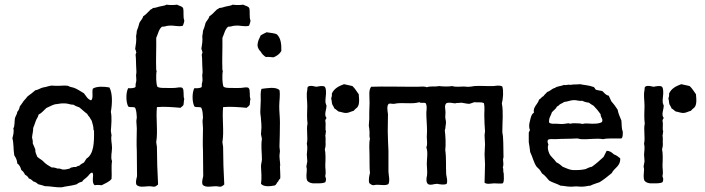

<svg xmlns="http://www.w3.org/2000/svg" viewBox="-20 -795 3015 821"><path d="M457 -30C459 -52 455 -83 459 -106C452 -123 459 -144 459 -163C459 -181 453 -199 457 -216L454 -235C456 -262 459 -293 454 -317C460 -350 462 -395 448 -421C426 -425 394 -427 377 -416C372 -402 381 -373 369 -366C354 -371 348 -385 339 -396C325 -404 310 -415 295 -420L279 -424L271 -428C254 -431 236 -427 218 -428C212 -428 207 -429 202 -429C193 -429 181 -424 175 -423L164 -421C152 -418 142 -410 131 -409C120 -400 110 -391 98 -383C93 -376 87 -370 81 -363C75 -355 71 -347 65 -341C63 -331 60 -323 54 -317C53 -306 47 -300 44 -290C41 -276 44 -256 37 -246C41 -232 36 -216 33 -204C39 -183 37 -153 41 -131C47 -121 53 -112 54 -96C63 -90 68 -80 71 -68C79 -63 83 -56 87 -48C94 -44 100 -40 103 -32C112 -30 117 -24 123 -19C132 -17 138 -12 144 -7C154 -5 163 -2 172 1C196 1 219 7 242 6C246 6 252 4 257 3C277 0 291 -2 308 -7C314 -12 321 -16 331 -18C336 -27 345 -31 352 -38C360 -44 363 -55 374 -57C381 -52 377 -41 377 -30C377 -18 377 -9 385 -3C397 -5 402 -4 415 -3C430 -11 447 -17 457 -30ZM372 -279C376 -266 380 -254 380 -238C382 -239 382 -238 382 -237C383 -185 381 -136 350 -117C346 -112 343 -105 339 -100C332 -96 325 -93 320 -87C314 -86 309 -84 305 -81C299 -80 292 -82 289 -79C281 -80 280 -73 273 -73C266 -72 262 -70 254 -70C242 -69 239 -76 227 -74C219 -76 212 -80 201 -79C189 -86 178 -92 169 -101C161 -111 148 -116 139 -125C136 -135 130 -142 131 -156C127 -165 124 -174 120 -182C121 -192 119 -199 117 -207C118 -221 122 -232 122 -248C126 -257 129 -267 133 -278C136 -287 143 -294 145 -305C159 -312 167 -323 178 -333C190 -338 201 -345 215 -349C229 -350 240 -354 256 -353C271 -353 280 -347 295 -347C301 -342 311 -339 319 -336C331 -327 341 -316 353 -308C355 -302 360 -298 363 -294C366 -289 368 -284 372 -279Z M762 -685C764 -693 768 -698 768 -708C762 -721 767 -745 763 -760C759 -769 745 -770 737 -775C724 -773 705 -773 692 -775C684 -770 673 -770 662 -767L648 -763C643 -761 637 -762 633 -760C630 -758 630 -754 626 -756C615 -746 605 -733 592 -725C590 -714 580 -706 576 -697L571 -679L565 -663C565 -655 563 -648 562 -641C564 -621 561 -604 558 -586C560 -581 562 -576 563 -570C562 -567 559 -564 560 -558C562 -545 561 -530 562 -515C562 -504 564 -490 563 -482C563 -478 561 -475 562 -471C562 -465 563 -458 563 -452C563 -447 561 -441 560 -436C559 -431 562 -424 557 -421C549 -418 540 -417 528 -418C518 -399 518 -360 528 -340C535 -334 552 -340 558 -334C564 -321 564 -306 565 -293C565 -288 563 -283 563 -277C563 -267 565 -257 565 -246C565 -217 563 -182 565 -150C566 -111 565 -75 566 -42C564 -31 559 -19 563 -6C577 12 608 -3 634 3C646 5 650 -2 656 -6C653 -57 651 -117 651 -167L648 -187C656 -236 646 -285 651 -337C682 -340 717 -337 752 -334C756 -339 763 -341 765 -348C766 -356 766 -365 768 -372C762 -384 769 -410 760 -419C752 -424 740 -420 727 -419C714 -418 700 -419 686 -419C673 -419 660 -419 653 -424C649 -433 649 -445 648 -455V-474C648 -480 649 -489 650 -492C650 -493 648 -494 648 -495C646 -543 649 -586 648 -633C656 -650 659 -671 673 -681C685 -680 691 -685 700 -685C725 -688 742 -679 762 -685Z M1045 -685C1047 -693 1051 -698 1051 -708C1045 -721 1050 -745 1046 -760C1042 -769 1028 -770 1020 -775C1007 -773 988 -773 975 -775C967 -770 956 -770 945 -767L931 -763C926 -761 920 -762 916 -760C913 -758 913 -754 909 -756C898 -746 888 -733 875 -725C873 -714 863 -706 859 -697L854 -679L848 -663C848 -655 846 -648 845 -641C847 -621 844 -604 841 -586C843 -581 845 -576 846 -570C845 -567 842 -564 843 -558C845 -545 844 -530 845 -515C845 -504 847 -490 846 -482C846 -478 844 -475 845 -471C845 -465 846 -458 846 -452C846 -447 844 -441 843 -436C842 -431 845 -424 840 -421C832 -418 823 -417 811 -418C801 -399 801 -360 811 -340C818 -334 835 -340 841 -334C847 -321 847 -306 848 -293C848 -288 846 -283 846 -277C846 -267 848 -257 848 -246C848 -217 846 -182 848 -150C849 -111 848 -75 849 -42C847 -31 842 -19 846 -6C860 12 891 -3 917 3C929 5 933 -2 939 -6C936 -57 934 -117 934 -167L931 -187C939 -236 929 -285 934 -337C965 -340 1000 -337 1035 -334C1039 -339 1046 -341 1048 -348C1049 -356 1049 -365 1051 -372C1045 -384 1052 -410 1043 -419C1035 -424 1023 -420 1010 -419C997 -418 983 -419 969 -419C956 -419 943 -419 936 -424C932 -433 932 -445 931 -455V-474C931 -480 932 -489 933 -492C933 -493 931 -494 931 -495C929 -543 932 -586 931 -633C939 -650 942 -671 956 -681C968 -680 974 -685 983 -685C1008 -688 1025 -679 1045 -685Z M1096 -9C1108 5 1135 2 1155 -2C1163 -6 1164 -16 1171 -21C1171 -26 1175 -28 1178 -31C1180 -35 1177 -76 1177 -84C1177 -86 1179 -86 1178 -89C1178 -102 1175 -116 1175 -130C1175 -136 1177 -142 1177 -149C1177 -155 1175 -161 1175 -168C1176 -202 1177 -238 1177 -272C1177 -295 1174 -318 1174 -340C1174 -364 1179 -388 1175 -410C1158 -425 1123 -418 1098 -415C1093 -400 1095 -383 1095 -366C1095 -350 1093 -333 1093 -316C1093 -306 1096 -294 1096 -284C1097 -273 1098 -262 1098 -251C1098 -241 1096 -231 1096 -221L1100 -201C1095 -171 1100 -142 1100 -114C1100 -104 1096 -94 1096 -84C1097 -59 1100 -34 1096 -9ZM1183 -577C1184 -608 1180 -633 1164 -648C1153 -654 1135 -654 1120 -657C1112 -653 1103 -649 1095 -644C1089 -631 1082 -620 1081 -602C1082 -589 1088 -581 1095 -574C1100 -564 1108 -557 1117 -551C1130 -553 1139 -550 1150 -550C1164 -556 1176 -564 1183 -577Z M1371 -16C1373 -20 1374 -23 1374 -30C1374 -34 1370 -39 1371 -44C1375 -60 1370 -76 1371 -91C1372 -110 1373 -140 1369 -157C1372 -166 1373 -176 1372 -186C1372 -193 1373 -206 1371 -216C1373 -220 1372 -228 1374 -233C1369 -244 1375 -263 1371 -277C1370 -284 1375 -286 1376 -291C1364 -305 1377 -327 1376 -345C1373 -347 1375 -352 1372 -354C1370 -371 1375 -389 1374 -403C1374 -410 1373 -418 1369 -424C1360 -430 1344 -426 1333 -424C1321 -426 1309 -431 1298 -425C1293 -422 1295 -415 1294 -410C1289 -388 1294 -366 1294 -342C1293 -316 1292 -290 1295 -266C1289 -243 1298 -204 1292 -181C1296 -165 1293 -149 1292 -134C1292 -124 1294 -115 1294 -105L1290 -83C1290 -80 1292 -76 1292 -72C1292 -53 1287 -38 1294 -22C1301 -14 1312 -10 1328 -11C1344 -11 1360 -10 1371 -16ZM1502 -331C1519 -341 1516 -368 1514 -392C1505 -404 1498 -417 1487 -427C1476 -430 1463 -432 1451 -435C1429 -427 1409 -417 1399 -395C1400 -386 1398 -380 1396 -373C1399 -367 1398 -356 1401 -348C1404 -343 1408 -337 1410 -331C1417 -328 1421 -322 1428 -318C1439 -317 1450 -311 1462 -312C1473 -313 1482 -319 1492 -321C1495 -324 1498 -328 1502 -331Z M2130 -11C2137 -20 2134 -38 2134 -53C2130 -63 2134 -71 2130 -80C2135 -91 2131 -103 2131 -115C2131 -117 2133 -119 2133 -123C2132 -148 2133 -179 2131 -206C2131 -216 2128 -224 2128 -233C2128 -274 2133 -315 2126 -353C2131 -372 2134 -405 2128 -425C2116 -432 2102 -428 2089 -427C2062 -426 2034 -429 2008 -427C2001 -426 1994 -424 1986 -424C1979 -423 1971 -425 1964 -425C1945 -425 1929 -422 1914 -427C1897 -424 1874 -425 1857 -427C1839 -423 1822 -428 1805 -422C1792 -427 1779 -424 1765 -424H1743C1681 -424 1625 -426 1567 -424C1556 -409 1560 -388 1560 -367C1561 -350 1559 -333 1559 -315V-287C1559 -277 1557 -267 1557 -258C1558 -250 1560 -241 1560 -233C1561 -222 1558 -211 1562 -202C1557 -181 1560 -156 1560 -132C1561 -106 1559 -80 1562 -55C1559 -44 1555 -26 1559 -12C1564 -8 1569 -3 1578 -3C1597 -9 1627 2 1641 -8C1648 -24 1642 -43 1641 -61V-150C1640 -179 1638 -208 1638 -236C1638 -260 1639 -286 1639 -307C1637 -321 1633 -342 1642 -351C1650 -354 1655 -350 1665 -351C1699 -359 1741 -348 1773 -358C1781 -352 1791 -358 1800 -354C1807 -342 1804 -328 1803 -313C1803 -289 1806 -259 1806 -236C1806 -227 1805 -218 1805 -209C1805 -193 1809 -178 1803 -165C1811 -143 1805 -118 1805 -94C1805 -78 1808 -62 1806 -45C1803 -33 1801 -16 1810 -8C1821 -1 1836 -9 1849 -9C1861 -7 1879 -3 1890 -9C1895 -22 1890 -35 1888 -49C1886 -82 1889 -119 1884 -153C1887 -179 1885 -213 1882 -238C1884 -243 1885 -248 1885 -254C1886 -259 1887 -267 1887 -272C1887 -280 1884 -287 1884 -295C1884 -301 1885 -308 1885 -315C1885 -328 1879 -343 1888 -353C1897 -359 1915 -354 1926 -353C1933 -356 1945 -354 1953 -356L1970 -353C1976 -352 1981 -351 1986 -351C1994 -352 2000 -356 2008 -358C2025 -356 2037 -360 2049 -354C2054 -335 2050 -315 2051 -295C2051 -285 2052 -275 2052 -265C2052 -254 2054 -243 2054 -233C2054 -228 2052 -223 2052 -217C2052 -204 2054 -191 2054 -178C2054 -163 2052 -150 2052 -135C2052 -121 2054 -107 2054 -93C2054 -68 2052 -36 2052 -14C2061 -6 2077 -10 2092 -11C2106 -11 2119 -9 2130 -11Z M2637 -203C2644 -208 2643 -221 2643 -233C2637 -245 2639 -265 2637 -280C2631 -295 2624 -309 2621 -326C2612 -340 2604 -351 2594 -362C2591 -370 2586 -378 2583 -386C2569 -388 2564 -399 2555 -406C2544 -408 2540 -408 2529 -411C2523 -414 2524 -423 2515 -424C2500 -430 2479 -431 2460 -435C2444 -433 2433 -435 2419 -432C2408 -435 2402 -429 2391 -432C2380 -426 2362 -427 2353 -419C2339 -416 2333 -405 2320 -402C2315 -395 2308 -391 2304 -384C2296 -381 2293 -373 2285 -369C2280 -349 2258 -338 2263 -313C2255 -309 2252 -300 2249 -290L2244 -269C2242 -258 2242 -249 2246 -239C2245 -233 2240 -232 2241 -224V-187C2244 -174 2245 -159 2247 -145C2257 -125 2263 -98 2274 -83C2277 -79 2279 -78 2282 -75C2289 -69 2293 -61 2298 -53C2310 -46 2318 -34 2328 -23C2342 -14 2361 -10 2377 -1C2390 -1 2403 3 2416 3C2425 4 2434 2 2444 2C2454 2 2463 4 2471 3C2484 3 2494 -1 2504 -1C2516 -7 2530 -11 2544 -16C2562 -27 2579 -41 2596 -55C2607 -78 2634 -84 2632 -118C2624 -125 2616 -131 2605 -135C2597 -142 2589 -150 2574 -150L2561 -124C2545 -109 2529 -95 2511 -82C2500 -80 2492 -76 2484 -72C2467 -68 2448 -67 2427 -68C2411 -70 2400 -77 2386 -82C2378 -89 2370 -96 2359 -101C2349 -116 2335 -125 2329 -138C2323 -152 2320 -166 2325 -176C2323 -183 2319 -190 2323 -197C2333 -203 2345 -199 2356 -200C2386 -202 2416 -201 2447 -203C2454 -203 2458 -200 2465 -200C2497 -198 2529 -205 2559 -200C2580 -205 2613 -202 2637 -203ZM2556 -282C2557 -278 2553 -279 2555 -274C2544 -266 2527 -266 2511 -266C2496 -266 2482 -269 2471 -265C2459 -268 2445 -268 2429 -268C2426 -268 2422 -266 2419 -266C2415 -266 2413 -268 2410 -268C2402 -267 2395 -265 2388 -265C2378 -264 2368 -266 2358 -266C2348 -266 2336 -264 2328 -271C2326 -292 2336 -300 2340 -315C2348 -324 2357 -329 2362 -340C2367 -341 2370 -345 2373 -348C2378 -352 2387 -354 2392 -359C2407 -360 2420 -367 2435 -367C2446 -367 2457 -362 2470 -364C2478 -360 2487 -357 2498 -356C2504 -351 2511 -347 2518 -343C2529 -332 2539 -320 2548 -307C2548 -296 2554 -291 2556 -282Z M2813 -16C2815 -20 2816 -23 2816 -30C2816 -34 2812 -39 2813 -44C2817 -60 2812 -76 2813 -91C2814 -110 2815 -140 2811 -157C2814 -166 2815 -176 2814 -186C2814 -193 2815 -206 2813 -216C2815 -220 2814 -228 2816 -233C2811 -244 2817 -263 2813 -277C2812 -284 2817 -286 2818 -291C2806 -305 2819 -327 2818 -345C2815 -347 2817 -352 2814 -354C2812 -371 2817 -389 2816 -403C2816 -410 2815 -418 2811 -424C2802 -430 2786 -426 2775 -424C2763 -426 2751 -431 2740 -425C2735 -422 2737 -415 2736 -410C2731 -388 2736 -366 2736 -342C2735 -316 2734 -290 2737 -266C2731 -243 2740 -204 2734 -181C2738 -165 2735 -149 2734 -134C2734 -124 2736 -115 2736 -105L2732 -83C2732 -80 2734 -76 2734 -72C2734 -53 2729 -38 2736 -22C2743 -14 2754 -10 2770 -11C2786 -11 2802 -10 2813 -16ZM2944 -331C2961 -341 2958 -368 2956 -392C2947 -404 2940 -417 2929 -427C2918 -430 2905 -432 2893 -435C2871 -427 2851 -417 2841 -395C2842 -386 2840 -380 2838 -373C2841 -367 2840 -356 2843 -348C2846 -343 2850 -337 2852 -331C2859 -328 2863 -322 2870 -318C2881 -317 2892 -311 2904 -312C2915 -313 2924 -319 2934 -321C2937 -324 2940 -328 2944 -331Z"/></svg>

Font: FuturaRener
Style: Regular
Weight: 400
Designer: BSozoo
Foundry: BSozoo
Version: Version 1.0